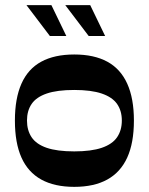

<svg xmlns="http://www.w3.org/2000/svg" viewBox="-20 -716 579 747"><path d="M269 11Q192 11 140.5 -17.5Q89 -46 63.5 -103Q38 -160 38 -247Q38 -333 63.5 -390.5Q89 -448 140.5 -476Q192 -504 269 -504Q346 -504 397.5 -476Q449 -448 475 -390.5Q501 -333 501 -247Q501 -160 475 -103Q449 -46 397.5 -17.5Q346 11 269 11ZM269 -127Q335 -127 376 -141Q417 -155 435.5 -182Q454 -209 454 -247Q454 -285 435.5 -311.5Q417 -338 376 -352Q335 -366 269 -366Q202 -366 161.5 -352Q121 -338 103 -311.5Q85 -285 85 -247Q85 -209 103 -182Q121 -155 161.5 -141Q202 -127 269 -127ZM325 -576 234 -696H331L389 -576ZM174 -576 83 -696H180L238 -576Z"/></svg>

Font: Ojuju ExtraLight
Style: Bold
Weight: 700
Version: Version 1.000